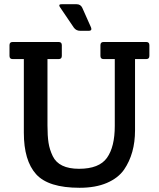

<svg xmlns="http://www.w3.org/2000/svg" viewBox="-20 -878 753 910"><path d="M205 -598V-284Q205 -234 210 -201.5Q215 -169 230 -138Q259 -78 354.5 -78Q450 -78 487 -130Q524 -182 524 -281V-598H471Q456 -598 456 -613V-664Q456 -679 471 -679H673Q688 -679 688 -664V-613Q688 -598 673 -598H620V-260Q620 -150 568 -74Q540 -34 486.5 -11Q433 12 357 12Q209 12 151 -52.5Q93 -117 93 -249V-598H40Q25 -598 25 -613V-664Q25 -679 40 -679H258Q273 -679 273 -664V-613Q273 -598 258 -598ZM370 -841 411 -749Q413 -744 413 -740Q413 -732 400 -732H360Q341 -732 330 -747L265 -843Q261 -848 261 -853Q261 -858 273 -858H343Q362 -858 370 -841Z"/></svg>

Font: Crete Round
Style: Regular
Weight: 400
Designer: Veronika Burian
Foundry: TypeTogether
Version: Version 1.001